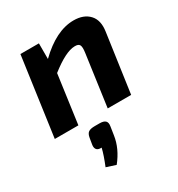

<svg xmlns="http://www.w3.org/2000/svg" viewBox="-187 -630 969 1043"><g transform="rotate(-30 298.0 -108.5)"><path d="M204 -493V-395Q319 -507 429 -507Q492 -507 526 -470.5Q560 -434 550 -367L498 0H351L396 -323Q401 -358 394 -370.5Q387 -383 363 -382Q307 -381 209 -304L167 0H19L88 -493ZM242 48H272Q298 48 308.5 58.5Q319 69 315 92L307 144Q296 220 240 290L181 271Q206 210 216 168Q195 169 186 159.5Q177 150 179 131L186 89Q190 65 202.5 56.5Q215 48 242 48Z"/></g></svg>

Font: Exo 2.0
Style: Bold Italic
Weight: 700
Italic angle: -8°
Designer: Natanael Gama
Version: Version 1.001;PS 001.001;hotconv 1.0.70;makeotf.lib2.5.58329